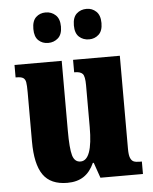

<svg xmlns="http://www.w3.org/2000/svg" viewBox="-54 -803 685 859"><g transform="rotate(-5 288.5 -374.0)"><path d="M72 -188V-409Q72 -441 69.5 -454.5Q67 -468 58 -474Q49 -480 27 -480H24V-536H236V-222Q236 -143 245 -111.5Q254 -80 281 -80Q335 -80 335 -230V-418Q335 -458 325 -469Q315 -480 290 -480H287V-536H497V-118Q497 -90 502.5 -77Q508 -64 517.5 -60Q527 -56 544 -56H554V0H363L339 -69H335Q317 -29 287.5 -9.5Q258 10 214 10Q139 10 105.5 -38Q72 -86 72 -188ZM122 -689Q122 -725 139.5 -741.5Q157 -758 183 -758Q209 -758 227.5 -741Q246 -724 246 -689Q246 -654 227.5 -637.5Q209 -621 183 -621Q157 -621 139.5 -637.5Q122 -654 122 -689ZM304 -689Q304 -725 322 -741.5Q340 -758 367 -758Q392 -758 410 -741Q428 -724 428 -689Q428 -654 410 -637.5Q392 -621 367 -621Q340 -621 322 -637.5Q304 -654 304 -689Z"/></g></svg>

Font: Noto Serif CondBlack
Style: Regular
Weight: 900
Width: 3
Designer: Monotype Design Team
Foundry: Monotype Imaging Inc.
Version: Version 1.001